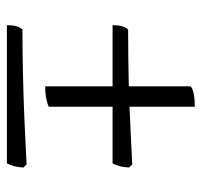

<svg xmlns="http://www.w3.org/2000/svg" viewBox="-34 -496 584 556"><g transform="rotate(90 258.0 -218.0)"><path d="M230 -57V-252H53Q53 -273 57.5 -284Q62 -295 66 -297Q103 -297 144.5 -297.5Q186 -298 230 -299V-477Q232 -482 247 -486Q262 -490 289 -490V-301Q334 -303 376.5 -305Q419 -307 456 -309L465 -300Q464 -281 460 -269Q456 -257 453 -252H289V-67Q283 -64 268 -60.5Q253 -57 230 -57ZM53 54Q53 33 57.5 22Q62 11 66 9Q125 9 194.5 7.5Q264 6 332.5 3Q401 0 456 -3L465 6Q464 25 460 37Q456 49 453 54Z"/></g></svg>

Font: Texturina Light
Style: Regular
Weight: 300
Designer: Guillermo Torres Carreño
Foundry: Omnibus-Type
Version: Version 1.002; ttfautohint (v1.8.3)